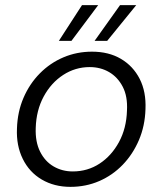

<svg xmlns="http://www.w3.org/2000/svg" viewBox="-20 -715 632 747"><path d="M254 12Q191 12 142.5 -16.5Q94 -45 68.5 -97Q43 -149 46 -215Q48 -280 71.5 -334.5Q95 -389 135 -429.5Q175 -470 227 -492Q279 -514 338 -514Q403 -514 450.5 -486Q498 -458 523.5 -408Q549 -358 546 -290Q544 -225 520.5 -170Q497 -115 457.5 -74Q418 -33 366 -10.5Q314 12 254 12ZM263 -48Q321 -48 367.5 -78.5Q414 -109 443 -162.5Q472 -216 474 -285Q477 -340 457.5 -377.5Q438 -415 404.5 -434.5Q371 -454 329 -454Q273 -454 226 -423.5Q179 -393 150 -339.5Q121 -286 119 -217Q117 -163 136 -125Q155 -87 188.5 -67.5Q222 -48 263 -48ZM348 -556 447 -695H510L397 -556ZM209 -556 299 -695H362L258 -556Z"/></svg>

Font: DM Sans 16pt Light
Style: Italic
Weight: 300
Italic angle: -10°
Version: Version 4.004;gftools[0.9.30]